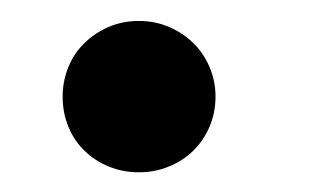

<svg xmlns="http://www.w3.org/2000/svg" viewBox="-20 -161 307 187"><path d="M41 -66.9Q41 -82 46.6 -95.7Q52.2 -109.4 62.3 -119.1Q72.3 -128.9 85.9 -134.8Q99.6 -140.6 115.2 -140.6Q130.9 -140.6 144.5 -134.8Q158.2 -128.9 168.2 -119.1Q178.2 -109.4 184.1 -95.7Q189.9 -82 189.9 -66.9Q189.9 -51.3 184.1 -37.6Q178.2 -23.9 168.2 -14.2Q158.2 -4.4 144.5 1.2Q130.9 6.8 115.2 6.8Q99.6 6.8 85.9 1.2Q72.3 -4.4 62.3 -14.2Q52.2 -23.9 46.6 -37.6Q41 -51.3 41 -66.9Z"/></svg>

Font: Carlito
Style: Bold Italic
Weight: 700
Italic angle: -7°
Designer: Lukasz Dziedzic
Foundry: tyPoland Lukasz Dziedzic
Version: Version 1.104